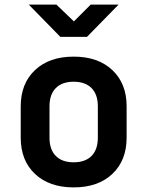

<svg xmlns="http://www.w3.org/2000/svg" viewBox="-20 -805 640 834"><path d="M300 9Q194 9 132 -49.5Q70 -108 70 -207V-343Q70 -442 132 -500.5Q194 -559 300 -559Q406 -559 468 -500.5Q530 -442 530 -344V-207Q530 -108 468 -49.5Q406 9 300 9ZM300 -100Q350 -100 377.5 -127.5Q405 -155 405 -207V-343Q405 -395 377.5 -422.5Q350 -450 300 -450Q250 -450 222.5 -422.5Q195 -395 195 -343V-207Q195 -155 222.5 -127.5Q250 -100 300 -100ZM242 -645 105 -785H225L301 -712L374 -785H495L358 -645Z"/></svg>

Font: Tiny
Style: Bold
Weight: 700
Monospace: yes
Designer: Philipp Nurullin, Konstantin Bulenkov
Foundry: JetBrains
Version: Version 2.251; ttfautohint (v1.8.4.7-5d5b)